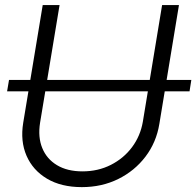

<svg xmlns="http://www.w3.org/2000/svg" viewBox="-20 -748 796 779"><path d="M756.3 -423.8 749 -377.4H8.8L16.6 -423.8ZM312 11.2Q228.5 11.2 170.9 -22.9Q113.3 -57.1 87.6 -116.2Q62 -175.3 74.2 -250L153.3 -727.5H221.7L142.6 -250Q133.3 -191.9 151.4 -147.5Q169.4 -103 211.2 -77.9Q252.9 -52.7 314.5 -52.7Q377.9 -52.7 429.9 -79.1Q481.9 -105.5 515.9 -151.1Q549.8 -196.8 559.6 -254.4L637.7 -727.5H706.1L626.5 -245.1Q614.3 -170.4 570.3 -112.5Q526.4 -54.7 459.7 -21.7Q393.1 11.2 312 11.2Z"/></svg>

Font: Inter 20pt Light
Style: Italic
Weight: 300
Italic angle: -9.3988°
Version: Version 4.001;git-66647c0bb